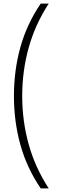

<svg xmlns="http://www.w3.org/2000/svg" viewBox="-20 -828 317 1068"><path d="M206.5 220Q129 106 93.2 -23.2Q57.5 -152.5 57.5 -294Q57.5 -435.5 93.2 -564.8Q129 -694 206.5 -808H251Q175.5 -692 139.5 -562.5Q103.5 -433 103.5 -294Q103.5 -155 139.5 -25.5Q175.5 104 251 220Z"/></svg>

Font: Encode Sans Cnd XLt
Style: Regular
Weight: 200
Width: 3
Designer: Multiple Designers
Foundry: Impallari Type
Version: Version 3.002; ttfautohint (v1.8.3) -l 8 -r 50 -G 200 -x 14 